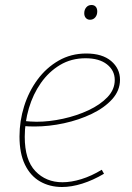

<svg xmlns="http://www.w3.org/2000/svg" viewBox="-20 -742 527 768"><path d="M228 6Q179 6 140.5 -16Q102 -38 80 -83Q58 -128 58 -196Q58 -258 76.5 -317Q95 -376 130 -423.5Q165 -471 214.5 -499.5Q264 -528 325 -528Q389 -528 424.5 -498Q460 -468 460 -423Q460 -380 429 -345.5Q398 -311 347 -286.5Q296 -262 236 -249Q176 -236 118 -236Q105 -236 94.5 -236.5Q84 -237 73 -238L77 -258Q88 -257 100.5 -256Q113 -255 126 -255Q177 -255 232 -267Q287 -279 334 -301Q381 -323 410 -353.5Q439 -384 439 -422Q439 -460 408 -484.5Q377 -509 322 -509Q265 -509 220 -482Q175 -455 143.5 -410Q112 -365 95.5 -309Q79 -253 79 -195Q79 -102 121.5 -57.5Q164 -13 230 -13Q265 -13 305.5 -25.5Q346 -38 387 -63L396 -47Q352 -21 309 -7.5Q266 6 228 6ZM340 -663Q330 -663 323.5 -670Q317 -677 317 -689Q317 -703 325 -712.5Q333 -722 346 -722Q357 -722 363 -715Q369 -708 369 -696Q369 -682 361 -672.5Q353 -663 340 -663Z"/></svg>

Font: Bitter Thin Thin
Style: Italic
Weight: 250
Italic angle: -9°
Version: Version 2.002